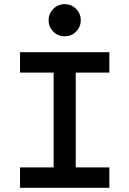

<svg xmlns="http://www.w3.org/2000/svg" viewBox="-20 -900 620 920"><path d="M76 0V-98H237V-552H76V-650H504V-552H343V-98H504V0ZM290 -726Q258 -726 235.5 -748.5Q213 -771 213 -803Q213 -835 235.5 -857.5Q258 -880 290 -880Q322 -880 344.5 -857.5Q367 -835 367 -803Q367 -771 344.5 -748.5Q322 -726 290 -726Z"/></svg>

Font: Sometype Mono SemiBold
Style: Regular
Weight: 600
Designer: Ryoichi Tsunekawa
Foundry: Dharma Type
Version: Version 1.001